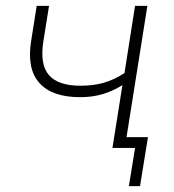

<svg xmlns="http://www.w3.org/2000/svg" viewBox="-20 -504 592 654"><path d="M363 0 397 -214Q365 -194 330 -183.5Q295 -173 253 -173Q157 -173 114 -221.5Q71 -270 86 -364L105 -484H147L128 -365Q115 -286 146 -249Q177 -212 254 -212Q298 -212 333 -222Q368 -232 404 -255L440 -484H482L411 -37H484L457 130H419L440 0Z"/></svg>

Font: Nunito Sans ExtraLight
Style: Italic
Weight: 200
Italic angle: -9°
Designer: Vernon Adams
Foundry: Vernon Adams
Version: Version 3.006; ttfautohint (v1.8.3)